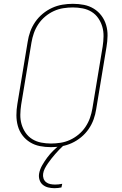

<svg xmlns="http://www.w3.org/2000/svg" viewBox="-20 -763 640 1006"><path d="M247 8Q217 8 189 2.5Q161 -3 137.5 -17.5Q114 -32 97.5 -54Q81 -76 73.5 -103Q66 -130 66 -159.5Q66 -189 71 -218L125 -544Q129 -571 138.5 -597.5Q148 -624 164.5 -648Q181 -672 204 -691Q227 -710 253.5 -722Q280 -734 307.5 -738.5Q335 -743 362 -743Q392 -743 420 -737.5Q448 -732 471.5 -717.5Q495 -703 511.5 -681Q528 -659 536 -632Q544 -605 543.5 -575.5Q543 -546 538 -517L484 -191Q480 -164 470.5 -137.5Q461 -111 444.5 -87Q428 -63 405 -44Q382 -25 355.5 -13Q329 -1 301.5 3.5Q274 8 247 8ZM247 -11Q272 -11 297.5 -15Q323 -19 347 -30Q371 -41 392 -58.5Q413 -76 428 -98.5Q443 -121 451.5 -145.5Q460 -170 464 -194L518 -520Q522 -546 522.5 -572.5Q523 -599 516 -623Q509 -647 495 -667.5Q481 -688 460 -701Q439 -714 413.5 -719Q388 -724 362 -724Q337 -724 311.5 -720Q286 -716 262 -705Q238 -694 217 -676.5Q196 -659 181 -636.5Q166 -614 157.5 -589.5Q149 -565 145 -541L91 -215Q87 -189 86.5 -162.5Q86 -136 93 -112Q100 -88 114 -67.5Q128 -47 149 -34Q170 -21 195.5 -16Q221 -11 247 -11ZM265 223Q248 223 232 219Q216 215 204 205Q192 195 187 179Q182 163 185 146Q189 124 201 103Q213 82 227.5 62.5Q242 43 259.5 26Q277 9 296 -6L300 -8H313L312 0Q300 11 289.5 22Q279 33 269 44.5Q259 56 249.5 68Q240 80 231 93Q222 106 215 119.5Q208 133 206 147Q204 160 208 172Q212 184 221.5 191.5Q231 199 243.5 201.5Q256 204 269 204Q278 204 287 203Q296 202 306 200L302 219Q293 221 284 222Q275 223 265 223Z"/></svg>

Font: Iosevka SS04 Th Ex Obl
Style: Regular
Weight: 100
Width: 7
Italic angle: -9°
Monospace: yes
Designer: Belleve Invis
Foundry: Belleve Invis
Version: Version 19.0.0; ttfautohint (v1.8.4)